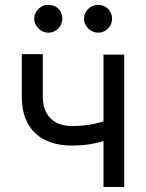

<svg xmlns="http://www.w3.org/2000/svg" viewBox="-20 -749 585 769"><path d="M477.5 0H394.5V-530.3H477.5ZM267.6 -166Q207 -166 161.6 -188Q116.2 -210 91.8 -253.9Q67.4 -297.9 67.4 -361.3V-532.2H151.4V-361.3Q151.4 -322.3 166.5 -295.9Q181.6 -269.5 207.5 -256.8Q233.4 -244.1 267.6 -244.1Q315.4 -244.1 356.4 -252.9Q397.5 -261.7 444.3 -278.3V-201.2Q399.4 -183.6 358.4 -174.8Q317.4 -166 267.6 -166ZM117.2 -673.8Q117.2 -689.5 125 -702.1Q132.8 -714.8 145.5 -722.2Q158.2 -729.5 172.9 -729.5Q189.5 -729.5 202.1 -722.7Q214.8 -715.8 222.2 -703.1Q229.5 -690.4 229.5 -673.8Q229.5 -659.2 222.2 -646.5Q214.8 -633.8 202.1 -626Q189.5 -618.2 172.9 -618.2Q159.2 -618.2 146 -626Q132.8 -633.8 125 -647Q117.2 -660.2 117.2 -673.8ZM316.4 -673.8Q316.4 -689.5 324.2 -702.1Q332 -714.8 345.2 -722.2Q358.4 -729.5 373 -729.5Q388.7 -729.5 401.4 -722.2Q414.1 -714.8 421.4 -702.1Q428.7 -689.5 428.7 -673.8Q428.7 -659.2 421.4 -646.5Q414.1 -633.8 401.4 -626Q388.7 -618.2 373 -618.2Q358.4 -618.2 345.2 -626Q332 -633.8 324.2 -647Q316.4 -660.2 316.4 -673.8Z"/></svg>

Font: Pretendard GOV Variable
Style: Regular
Weight: 400
Designer: Base glyphs from Inter by Rasmus Andersson; Hangul glyphs from Noto Sans CJK(Source Han Sans) by Jang Soo-young and Kang
Foundry: Kil Hyung-jin
Version: Version 1.307;Glyphs 3.2 (3192)